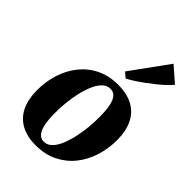

<svg xmlns="http://www.w3.org/2000/svg" viewBox="-250 -948 1063 1063"><g transform="rotate(45 282.0 -416.0)"><path d="M323.5 -547Q394.5 -547 441.8 -521Q489 -495 512.8 -446Q536.5 -397 537 -327.5Q537 -259 517.2 -197.2Q497.5 -135.5 459.2 -88.2Q421 -41 365.2 -13.8Q309.5 13.5 238.5 13.5Q169 13.5 122 -12.8Q75 -39 51.5 -88Q28 -137 27.5 -205Q27 -275.5 46.8 -337.2Q66.5 -399 104.8 -446.2Q143 -493.5 198.2 -520.2Q253.5 -547 323.5 -547ZM310 -501Q283 -501 262.8 -481Q242.5 -461 228 -427.5Q213.5 -394 204.2 -353Q195 -312 190.8 -269.2Q186.5 -226.5 187 -188.5Q187 -135.5 194.5 -101Q202 -66.5 217.2 -49.5Q232.5 -32.5 255 -32.5Q282 -32.5 302.2 -52.5Q322.5 -72.5 336.8 -106.2Q351 -140 360.2 -181Q369.5 -222 373.8 -265Q378 -308 377.5 -346Q377.5 -400 370.2 -434.2Q363 -468.5 348.2 -484.8Q333.5 -501 310 -501ZM299 -626 458.5 -846 546.5 -769Q536.5 -756 517.2 -737.8Q498 -719.5 473 -699.2Q448 -679 421.8 -659.8Q395.5 -640.5 371 -624.8Q346.5 -609 328.5 -600.5Z"/></g></svg>

Font: Merriweather 72pt ExtraBold
Style: Italic
Weight: 800
Italic angle: -7.8°
Version: Version 2.101